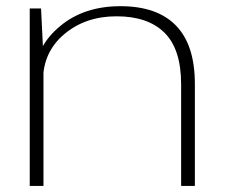

<svg xmlns="http://www.w3.org/2000/svg" viewBox="-20 -616 750 636"><path d="M78.5 0H124V-425L116 -588H78.5ZM580 0H625.5V-338Q625.5 -467 563 -531.2Q500.5 -595.5 379 -595.5Q258.5 -595.5 179.5 -529.8Q100.5 -464 100.5 -381L122.5 -349Q122.5 -443.5 192.8 -502.8Q263 -562 366 -562Q470 -562 525 -507.5Q580 -453 580 -336.5Z"/></svg>

Font: Anybody Expanded ExtraLight
Style: Regular
Weight: 250
Width: 7
Version: Version 1.113;gftools[0.9.25]